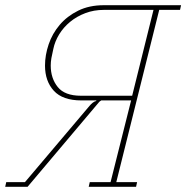

<svg xmlns="http://www.w3.org/2000/svg" viewBox="-32 -718 716 738"><path d="M-8 -18H64L312 -311Q317 -317 323.5 -322.5Q330 -328 338 -330V-332H281Q209 -332 175 -369Q141 -406 141 -466Q141 -506 155 -547.5Q169 -589 197.5 -622.5Q226 -656 268.5 -677Q311 -698 367 -698H664L660 -680H580L415 -18H495L491 0H309L313 -18H393L472 -332H357L350 -327L74 0H-12ZM558 -680H367Q329 -680 296 -667.5Q263 -655 237.5 -634Q212 -613 195.5 -586Q179 -559 173 -530Q168 -509 165.5 -494.5Q163 -480 163 -466Q163 -417 190 -383.5Q217 -350 279 -350H476Z"/></svg>

Font: IBM Plex Serif Thin
Style: Italic
Weight: 100
Italic angle: -14°
Designer: Mike Abbink, Paul van der Laan, Pieter van Rosmalen
Foundry: Bold Monday
Version: Version 3.001